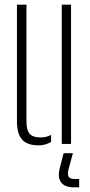

<svg xmlns="http://www.w3.org/2000/svg" viewBox="-20 -620 388 827"><path d="M53 -98V-600H94V-95Q94 -59 108 -43.5Q122 -28 154 -28Q180 -28 200 -39V-9Q177 6 146 6Q97.5 6 75.2 -18.8Q53 -43.5 53 -98ZM246 0V-600H286V0ZM321 187H300Q259.5 187 243.5 166Q227.5 145 237 106L254 40H294L276 106Q269.5 130 275.2 140.5Q281 151 301 151H321Z"/></svg>

Font: Big Shoulders Stencil Text SC Thin
Style: Regular
Weight: 100
Designer: Patric King
Foundry: XO Type Co
Version: Version 2.001